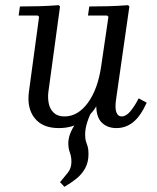

<svg xmlns="http://www.w3.org/2000/svg" viewBox="-20 -485 607 742"><path d="M344 -74Q326 -40 317.5 -14Q309 12 309 35Q309 52 312.5 62Q316 72 319 82Q322 92 322 110Q322 142 309 165.5Q296 189 274.5 206Q253 223 229 237L212 219Q228 200 242 182.5Q256 165 256 140Q256 121 250 104.5Q244 88 244 69Q244 34 271 -5.5Q298 -45 331 -74ZM516 -105 547 -88Q522 -34 493.5 -12Q465 10 430 10Q396 10 374.5 -10Q353 -30 352 -74Q332 -40 296 -15Q260 10 207 10Q144 10 113.5 -29Q83 -68 92 -132L131 -420L126 -425H52L57 -460Q96 -460 131.5 -461Q167 -462 207 -465L212 -460L167 -130Q164 -107 168.5 -85Q173 -63 188 -49Q203 -35 229 -35Q281 -35 319.5 -87.5Q358 -140 371 -229L399 -420L394 -425H320L325 -460Q364 -460 399.5 -461Q435 -462 475 -465L480 -460L428 -97Q424 -66 430 -50.5Q436 -35 450 -35Q467 -35 483.5 -54.5Q500 -74 516 -105Z"/></svg>

Font: Brygada 1918
Style: Italic
Weight: 400
Italic angle: -8°
Designer: Mateusz Machalski | Borys Kosmynka | Przemek Hoffer
Foundry: NIEPODLEGLA 2018
Version: Version 3.006